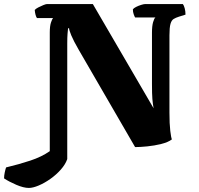

<svg xmlns="http://www.w3.org/2000/svg" viewBox="-130 -724 979 945"><path d="M12 201Q-14 201 -50 185.5Q-86 170 -110 154Q-110 140 -106.5 124Q-103 108 -100 100Q-37 85 19 66.5Q75 48 115 20V-564Q115 -596 121 -613.5Q127 -631 131 -635H52Q48 -640 45 -651Q42 -662 41 -675Q46 -681 58.5 -687.5Q71 -694 83.5 -699Q96 -704 101 -704H327L626 -191Q622 -212 620 -236.5Q618 -261 618 -311V-563Q618 -596 623.5 -615Q629 -634 635 -638H535Q532 -643 528 -654Q524 -665 524 -678Q528 -684 540 -690Q552 -696 565 -700Q578 -704 584 -704H770Q775 -698 779 -683.5Q783 -669 783 -652L751 -642Q735 -637 724.5 -630.5Q714 -624 709 -606Q704 -588 704 -550V-170Q704 -114 708 -80.5Q712 -47 716 -38Q698 -24 664 -15.5Q630 -7 594.5 -3.5Q559 0 535 0L258 -478Q232 -523 221 -549.5Q210 -576 210 -585H205Q204 -576 202.5 -558.5Q201 -541 201 -510V59Q192 85 169.5 110.5Q147 136 118 156.5Q89 177 60.5 189Q32 201 12 201Z"/></svg>

Font: Texturina 12pt Black
Style: Regular
Weight: 900
Designer: Guillermo Torres Carreño
Foundry: Omnibus-Type
Version: Version 1.002